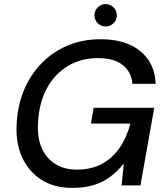

<svg xmlns="http://www.w3.org/2000/svg" viewBox="-20 -903 807 935"><path d="M332 12Q243 12 181 -28Q119 -68 87.5 -137.5Q56 -207 61 -297Q65 -388 96.5 -463.5Q128 -539 182.5 -595Q237 -651 310 -681.5Q383 -712 470 -712Q591 -712 662.5 -654.5Q734 -597 738 -495H625Q620 -553 577.5 -586.5Q535 -620 457 -620Q373 -620 308 -580Q243 -540 206 -468.5Q169 -397 165 -302Q161 -233 183 -182.5Q205 -132 249 -104.5Q293 -77 354 -77Q425 -77 476.5 -105Q528 -133 562.5 -183Q597 -233 615 -301H423L436 -378H731L664 0H572L583 -107Q552 -68 516 -41.5Q480 -15 435 -1.5Q390 12 332 12ZM494 -774Q472 -774 456 -790Q440 -806 440 -828Q440 -851 456 -867Q472 -883 494 -883Q517 -883 533 -867Q549 -851 549 -828Q549 -806 533 -790Q517 -774 494 -774Z"/></svg>

Font: DM Sans Medium
Style: Italic
Weight: 500
Italic angle: -10°
Designer: Colophon Foundry, Jonny Pinhorn
Foundry: Colophon Foundry
Version: Version 4.004;gftools[0.9.30]